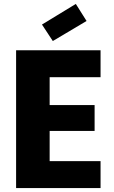

<svg xmlns="http://www.w3.org/2000/svg" viewBox="-20 -958 581 978"><path d="M492.2 -702.1V-564.9H232.9V-422.9H461.9V-291H232.9V-137.2H492.2V0H62V-702.1ZM366.2 -938 420.9 -851.1 249 -749 193.8 -833Z"/></svg>

Font: SVN-Poppins
Style: Bold
Weight: 700
Designer: Ninad Kale (Devanagari), Jonny Pinhorn (Latin)
Foundry: Indian Type Foundry
Version: Version 3.200;PS 1.000;hotconv 16.6.54;makeotf.lib2.5.65590